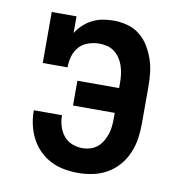

<svg xmlns="http://www.w3.org/2000/svg" viewBox="-67 -600 634 671"><g transform="rotate(10 250.0 -265.0)"><path d="M253 8Q228 8 203 3.5Q178 -1 155.5 -12.5Q133 -24 115 -42Q97 -60 85.5 -82.5Q74 -105 68.5 -129.5Q63 -154 63 -179Q63 -180 63 -180.5Q63 -181 63 -181H163Q163 -181 163 -180.5Q163 -180 163 -180Q163 -161 168.5 -142.5Q174 -124 186 -109Q198 -94 216 -87Q234 -80 253 -80Q267 -80 280.5 -84Q294 -88 305 -97Q316 -106 323.5 -118.5Q331 -131 335.5 -144.5Q340 -158 341.5 -172Q343 -186 343 -200V-221H195V-309H343V-330Q343 -344 341 -358.5Q339 -373 334.5 -387Q330 -401 322 -413Q314 -425 302.5 -434Q291 -443 277 -446.5Q263 -450 248 -450Q229 -450 209.5 -443.5Q190 -437 177 -422.5Q164 -408 158.5 -388.5Q153 -369 153 -349H65V-530H153V-471Q163 -487 177.5 -500.5Q192 -514 209 -522.5Q226 -531 245 -534.5Q264 -538 284 -538Q308 -538 332.5 -531.5Q357 -525 376.5 -509.5Q396 -494 409 -472.5Q422 -451 430 -427.5Q438 -404 440.5 -379.5Q443 -355 443 -330V-200Q443 -173 439 -146.5Q435 -120 424.5 -95.5Q414 -71 396.5 -50.5Q379 -30 355.5 -16.5Q332 -3 305.5 2.5Q279 8 253 8Z"/></g></svg>

Font: Iosevka Slab Semibold
Style: Regular
Weight: 600
Monospace: yes
Designer: Belleve Invis
Foundry: Belleve Invis
Version: Version 11.1.1; ttfautohint (v1.8.3)